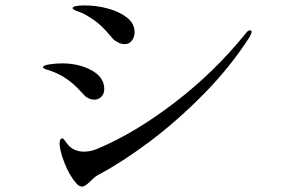

<svg xmlns="http://www.w3.org/2000/svg" viewBox="-20 -699 1040 709"><path d="M397 -556Q370 -588 351 -605.5Q332 -623 305 -639Q290 -649 276.5 -653.5Q263 -658 259 -660Q248 -666 248 -668Q248 -679 293 -679Q336 -679 378.5 -667.5Q421 -656 449 -634Q477 -612 477 -580Q477 -562 467 -549Q457 -536 440 -536Q428 -536 415.5 -542.5Q403 -549 397 -556ZM260 -24Q236 -52 218.5 -96.5Q201 -141 200 -168Q200 -188 210 -188Q214 -188 220.5 -178.5Q227 -169 234 -161Q256 -139 291 -139Q316 -139 343 -151Q480 -209 626 -321Q772 -433 886 -574Q895 -587 903 -587Q909 -587 909 -582Q909 -575 902 -563Q831 -452 732.5 -352Q634 -252 532.5 -176Q431 -100 346 -55Q333 -49 314 -30Q294 -10 283 -10Q271 -10 260 -24ZM289 -350Q265 -376 249 -390Q233 -404 210 -418Q186 -431 168.5 -437Q151 -443 147 -444Q139 -447 139 -451Q139 -458 163.5 -461.5Q188 -465 209 -465Q271 -465 318 -439.5Q365 -414 365 -370Q365 -353 354.5 -342Q344 -331 328 -331Q317 -331 306 -336.5Q295 -342 289 -350Z"/></svg>

Font: Shippori Mincho B1 Medium
Style: Regular
Weight: 500
Designer: FONTDASU
Foundry: FONTDASU / Google Inc. / but / Adobe
Version: Version 3.110; ttfautohint (v1.8.3)